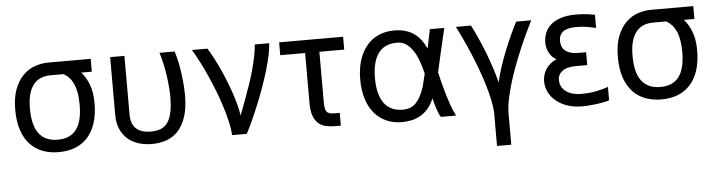

<svg xmlns="http://www.w3.org/2000/svg" viewBox="-46 -728 4202 1127"><g transform="rotate(-5 2055.5 -165.0)"><path d="M511.2 -258.8Q511.2 -189.9 494.4 -139.4Q477.5 -88.9 446.8 -55.4Q416 -22 373 -5.6Q330.1 10.7 277.8 10.7Q225.6 10.7 182.4 -5.6Q139.2 -22 108.4 -55.4Q77.6 -88.9 60.8 -139.6Q43.9 -190.4 43.9 -259.3Q43.9 -332.5 63.5 -382.1Q83 -431.6 114.3 -462.2Q145.5 -492.7 184.3 -505.6Q223.1 -518.6 262.2 -518.6H511.2V-442.9H448.7Q475.1 -415 493.2 -369.1Q511.2 -323.2 511.2 -258.8ZM269 -442.9Q237.3 -442.9 211.9 -432.9Q186.5 -422.9 168.2 -400.6Q149.9 -378.4 140.1 -343.5Q130.4 -308.6 130.4 -258.8Q130.4 -158.7 167.5 -110.6Q204.6 -62.5 277.8 -62.5Q351.1 -62.5 387.2 -110.1Q423.3 -157.7 423.3 -255.9Q423.3 -294.4 418.2 -324.5Q413.1 -354.5 403.1 -377.2Q393.1 -399.9 378.7 -416Q364.3 -432.1 345.2 -442.9Z M827.1 10.7Q781.7 10.7 744.6 -1.7Q707.5 -14.2 681.2 -38.3Q654.8 -62.5 640.4 -97.4Q626 -132.3 626 -177.2V-518.6H710V-173.3Q710 -117.2 739.7 -89.8Q769.5 -62.5 827.1 -62.5Q860.8 -62.5 885.5 -72.5Q910.2 -82.5 926 -105.5Q941.9 -128.4 949.7 -166.3Q957.5 -204.1 957.5 -259.3Q957.5 -279.8 955.1 -311.5Q952.6 -343.3 947.5 -379.2Q942.4 -415 934.6 -451.4Q926.8 -487.8 916.5 -518.6H1005.9Q1016.6 -485.4 1024.2 -447.8Q1031.7 -410.2 1036.1 -374.3Q1040.5 -338.4 1042.5 -307.9Q1044.4 -277.3 1044.4 -259.3Q1044.4 -183.1 1027.3 -131.3Q1010.3 -79.6 980.7 -48.1Q951.2 -16.6 911.6 -2.9Q872.1 10.7 827.1 10.7Z M1358.9 -110.4Q1367.7 -131.8 1375.2 -153.3Q1382.8 -174.8 1392.6 -200.2Q1408.7 -242.7 1423.6 -286.6Q1438.5 -330.6 1450 -372.3Q1461.4 -414.1 1468.8 -451.7Q1476.1 -489.3 1478 -518.6H1563Q1561.5 -488.3 1553.2 -448.5Q1544.9 -408.7 1531.5 -363.3Q1518.1 -317.9 1500.7 -269Q1483.4 -220.2 1464.1 -172.6Q1444.8 -125 1424.8 -80.8Q1404.8 -36.6 1385.7 0H1299.3Q1297.4 -34.7 1287.8 -77.4Q1278.3 -120.1 1263.7 -166.7Q1249 -213.4 1230.5 -261.5Q1211.9 -309.6 1191.4 -355.7Q1170.9 -401.9 1149.4 -443.6Q1127.9 -485.4 1107.9 -518.6H1198.7Q1213.9 -495.1 1230.5 -463.9Q1247.1 -432.6 1263.7 -396.7Q1280.3 -360.8 1295.9 -322.3Q1311.5 -283.7 1324.2 -246.1Q1336.9 -208.5 1345.9 -173.8Q1355 -139.2 1358.9 -110.4Z M1768.1 -442.9H1621.6V-518.6H1998.5V-442.9H1852.1V-153.8Q1852.1 -129.9 1854 -114.7Q1856 -99.6 1862.3 -90.8Q1868.7 -82 1879.9 -78.6Q1891.1 -75.2 1909.7 -75.2H1939.9V0H1905.8Q1876 0 1850.8 -5.9Q1825.7 -11.7 1807.4 -28.1Q1789.1 -44.4 1778.6 -73.2Q1768.1 -102.1 1768.1 -147.5Z M2486.8 -406.2Q2492.7 -433.6 2498.5 -464.4Q2504.4 -495.1 2509.8 -518.6H2594.7Q2576.7 -444.3 2562.5 -380.9Q2548.3 -317.4 2535.6 -261.2Q2543.5 -228 2552 -194.1Q2560.5 -160.2 2570.6 -127Q2580.6 -93.8 2592 -61.5Q2603.5 -29.3 2619.1 0H2529.3Q2516.6 -20 2506.8 -51Q2497.1 -82 2489.3 -112.8Q2474.6 -76.2 2453.4 -52.2Q2432.1 -28.3 2407.2 -14.4Q2382.3 -0.5 2354.7 5.1Q2327.1 10.7 2299.3 10.7Q2248 10.7 2206.8 -8.1Q2165.5 -26.9 2136.5 -61.8Q2107.4 -96.7 2092 -146.7Q2076.7 -196.8 2076.7 -259.3Q2076.7 -323.7 2092.8 -373.8Q2108.9 -423.8 2138.2 -458.5Q2167.5 -493.2 2208.5 -511.2Q2249.5 -529.3 2299.3 -529.3Q2335.9 -529.3 2365.2 -520.8Q2394.5 -512.2 2417.2 -496.1Q2439.9 -480 2457 -457.3Q2474.1 -434.6 2486.8 -406.2ZM2310.5 -456.5Q2236.8 -456.5 2200.2 -406.5Q2163.6 -356.4 2163.6 -260.3Q2163.6 -209.5 2173.6 -171.9Q2183.6 -134.3 2202.4 -109.9Q2221.2 -85.4 2248.5 -73.5Q2275.9 -61.5 2310.5 -61.5Q2335 -61.5 2353.8 -68.6Q2372.6 -75.7 2387.2 -90.6Q2401.9 -105.5 2414.6 -128.7Q2427.2 -151.9 2438 -184.1L2457 -261.2Q2447.8 -300.3 2435.1 -335.7Q2422.4 -371.1 2404.8 -397.9Q2387.2 -424.8 2364.5 -440.7Q2341.8 -456.5 2310.5 -456.5Z M2842.8 0Q2840.8 -34.7 2831.8 -76.4Q2822.8 -118.2 2809.1 -163.6Q2795.4 -209 2778.1 -256.1Q2760.7 -303.2 2741.5 -349.1Q2722.2 -395 2702.1 -438.2Q2682.1 -481.4 2663.1 -518.6H2752Q2769 -485.4 2788.3 -442.9Q2807.6 -400.4 2825.7 -354.2Q2843.8 -308.1 2859.1 -261Q2874.5 -213.9 2884.8 -171.9Q2894 -213.9 2909.4 -261Q2924.8 -308.1 2943.4 -354.2Q2961.9 -400.4 2981.4 -442.9Q3001 -485.4 3018.1 -518.6H3106.9Q3087.9 -481.4 3067.9 -438.2Q3047.9 -395 3028.6 -349.1Q3009.3 -303.2 2991.7 -256.1Q2974.1 -209 2960.4 -163.6Q2946.8 -118.2 2937.7 -76.4Q2928.7 -34.7 2926.8 0V198.7H2842.8Z M3370.1 -529.3Q3407.7 -529.3 3435.3 -525.9Q3462.9 -522.5 3482.4 -518.6V-440.4Q3456.5 -446.8 3429.4 -451.4Q3402.3 -456.1 3365.2 -456.1Q3343.8 -456.1 3325.4 -452.6Q3307.1 -449.2 3293.7 -440.9Q3280.3 -432.6 3272.5 -418.5Q3264.6 -404.3 3264.6 -383.3Q3264.6 -366.2 3270 -351.6Q3275.4 -336.9 3287.6 -326.4Q3299.8 -315.9 3319.6 -309.8Q3339.4 -303.7 3367.7 -303.7H3411.6V-228H3346.2Q3292 -228 3265.1 -208Q3238.3 -188 3238.3 -155.3Q3238.3 -131.8 3248.5 -114.3Q3258.8 -96.7 3275.6 -85.2Q3292.5 -73.7 3314.5 -68.1Q3336.4 -62.5 3359.9 -62.5Q3412.1 -62.5 3452.1 -70.8Q3492.2 -79.1 3521.5 -89.8V-11.2Q3509.8 -6.8 3491.5 -2.9Q3473.1 1 3451.4 3.9Q3429.7 6.8 3406 8.8Q3382.3 10.7 3359.9 10.7Q3311 10.7 3272.5 -2.9Q3233.9 -16.6 3206.8 -39.6Q3179.7 -62.5 3165.3 -92.5Q3150.9 -122.6 3150.9 -155.3Q3150.9 -173.3 3156 -191.4Q3161.1 -209.5 3171.4 -225.6Q3181.6 -241.7 3197.3 -255.1Q3212.9 -268.6 3234.4 -277.8Q3220.7 -285.2 3210.2 -296.1Q3199.7 -307.1 3192.4 -320.8Q3185.1 -334.5 3181.4 -349.4Q3177.7 -364.3 3177.7 -379.9Q3177.7 -410.6 3188.5 -437.7Q3199.2 -464.8 3222.4 -485.1Q3245.6 -505.4 3282 -517.3Q3318.4 -529.3 3370.1 -529.3Z M4062 -258.8Q4062 -189.9 4045.2 -139.4Q4028.3 -88.9 3997.6 -55.4Q3966.8 -22 3923.8 -5.6Q3880.9 10.7 3828.6 10.7Q3776.4 10.7 3733.2 -5.6Q3689.9 -22 3659.2 -55.4Q3628.4 -88.9 3611.6 -139.6Q3594.7 -190.4 3594.7 -259.3Q3594.7 -332.5 3614.3 -382.1Q3633.8 -431.6 3665 -462.2Q3696.3 -492.7 3735.1 -505.6Q3773.9 -518.6 3813 -518.6H4062V-442.9H3999.5Q4025.9 -415 4043.9 -369.1Q4062 -323.2 4062 -258.8ZM3819.8 -442.9Q3788.1 -442.9 3762.7 -432.9Q3737.3 -422.9 3719 -400.6Q3700.7 -378.4 3690.9 -343.5Q3681.2 -308.6 3681.2 -258.8Q3681.2 -158.7 3718.3 -110.6Q3755.4 -62.5 3828.6 -62.5Q3901.9 -62.5 3938 -110.1Q3974.1 -157.7 3974.1 -255.9Q3974.1 -294.4 3969 -324.5Q3963.9 -354.5 3953.9 -377.2Q3943.8 -399.9 3929.4 -416Q3915 -432.1 3896 -442.9Z"/></g></svg>

Font: Arian AMU
Style: Regular
Weight: 400
Designer: Ruben Hakobyan (Tarumian)
Foundry: Ruben Hakobyan (Tarumian)
Version: Version 4.003